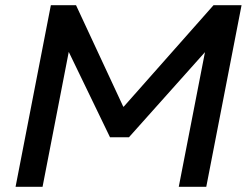

<svg xmlns="http://www.w3.org/2000/svg" viewBox="-20 -720 953 740"><path d="M40 0 176 -700H273L455 -309H457L803 -700H911L775 0H669L770 -519L477 -191H404L245 -520L144 0Z"/></svg>

Font: REM
Style: Italic
Weight: 400
Italic angle: -11°
Designer: Octavio Pardo
Foundry: Ashler Design
Version: Version 1.005;gftools[0.9.28]